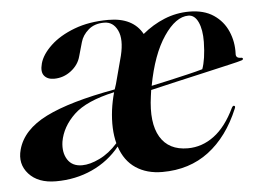

<svg xmlns="http://www.w3.org/2000/svg" viewBox="-40 -501 759 561"><g transform="rotate(-5 339.0 -221.0)"><path d="M8 -92.5Q23.5 -149.5 93.5 -184.5Q163.5 -219.5 297 -243.5Q299.5 -251.5 302 -259L323.5 -340Q335 -387.5 322.2 -414Q309.5 -440.5 283 -440.5Q254.5 -440.5 236.8 -425Q219 -409.5 213.5 -389.5L202 -349Q195.5 -324 173.2 -307Q151 -290 123.5 -290Q104 -290 94.5 -301.8Q85 -313.5 91.5 -337.5Q98.5 -363.5 125.5 -389Q152.5 -414.5 196 -431Q239.5 -447.5 296 -447.5Q368 -447.5 395.5 -397.5Q425.5 -422.5 460.5 -436.8Q495.5 -451 533.5 -451Q576.5 -451 604.8 -432Q633 -413 646.2 -382.2Q659.5 -351.5 658 -316.5Q657 -303.5 672 -303.5Q677.5 -303.5 678 -300.5Q678.5 -297 673 -295.5Q666 -293 635.2 -286Q604.5 -279 562.2 -269.2Q520 -259.5 477.2 -249.8Q434.5 -240 403 -232.5Q401.5 -223.5 400.5 -214.5Q389.5 -137 414.2 -95.2Q439 -53.5 495 -53.5Q537 -53.5 572.2 -79.8Q607.5 -106 633.5 -160.5Q637 -166.5 640 -165.5Q645 -164.5 641.5 -157Q608.5 -77.5 551.5 -34.2Q494.5 9 415 9Q369.5 9 337.2 -12.5Q305 -34 291 -76.5Q258 -35.5 209.2 -13.2Q160.5 9 103 9Q50.5 9 23.5 -21Q-3.5 -51 8 -92.5ZM530 -439.5Q493 -439.5 457.8 -387.5Q422.5 -335.5 405.5 -244.5Q429.5 -249.5 458.2 -256Q487 -262.5 513.5 -268.8Q540 -275 557 -280Q562 -293.5 565 -313.2Q568 -333 568.5 -359Q569 -395 558.8 -417.2Q548.5 -439.5 530 -439.5ZM284 -184.5Q287.5 -210.5 294.5 -235.5Q212 -217.5 175.5 -182.8Q139 -148 131.5 -104.5Q127 -73 140.5 -52Q154 -31 183 -31Q206 -31 234.5 -44.8Q263 -58.5 288 -86.5Q277 -128.5 284 -184.5Z"/></g></svg>

Font: Fraunces 144pt SemiBold
Style: Italic
Weight: 600
Italic angle: -16°
Version: Version 1.000;[0bf87f6ff]